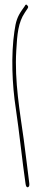

<svg xmlns="http://www.w3.org/2000/svg" viewBox="-20 -714 186 826"><path d="M42 -579C27 -478 32 -350 48 -247C63 -147 76 -18 90 77C91 86 95 94 101 91C105 89 107 85 106 76V75C100 29 90 -57 82 -115C66 -230 42 -364 50 -496C54 -567 58 -617 87 -660L99 -678C103 -684 101 -688 97 -691C94 -696 90 -696 86 -687L74 -670C55 -642 48 -623 42 -579Z"/></svg>

Font: Stray Cat
Style: ExLtCn
Weight: 200
Version: Version 1.0